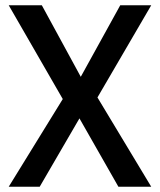

<svg xmlns="http://www.w3.org/2000/svg" viewBox="-20 -705 604 725"><path d="M138 -685 285 -415 434 -685H551L348 -337L551 0H427L280 -258L130 0H13L217 -331L13 -685Z"/></svg>

Font: Titillium Web[RUS by Daymarius]
Style: Regular
Weight: 600
Designer: Cyrillization by Daymarius
Foundry: Cyrillization by Daymarius
Version: Version 1.002 September 11, 2018